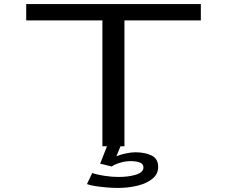

<svg xmlns="http://www.w3.org/2000/svg" viewBox="-20 -720 1140 945"><path d="M484 0V-619.5H109V-700H968.5V-619.5H592.5V0ZM560 205Q535.5 205 505.2 202.5Q475 200 448.2 195.8Q421.5 191.5 408 186L434 131.5Q455.5 139.5 493 145.2Q530.5 151 563.5 151Q612 151 649 139.8Q686 128.5 686 104.5Q686 85.5 666.8 79.2Q647.5 73 622 73Q596 73 568.5 81.8Q541 90.5 530 99.5L473 85.5L506.5 0H573L553 49Q572.5 41 598.8 35.2Q625 29.5 647 29.5Q693 29.5 725.8 45.2Q758.5 61 758.5 101.5Q758.5 136.5 730.5 159.5Q702.5 182.5 657.2 193.8Q612 205 560 205Z"/></svg>

Font: Trispace Expanded
Style: Regular
Weight: 400
Width: 7
Designer: Tyler Finck
Foundry: Etcetera Type Company
Version: Version 1.210; ttfautohint (v1.8.3)